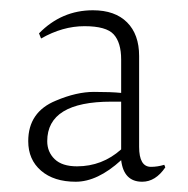

<svg xmlns="http://www.w3.org/2000/svg" viewBox="-20 -676 366 374"><path d="M197 -478Q72 -478 72 -401Q72 -380 86.5 -366Q101 -352 130 -352Q179 -352 216 -385V-478Q206 -478 197 -478ZM257 -322Q221 -322 216 -364Q170 -322 127.5 -322Q85 -322 60 -343.5Q35 -365 35 -401Q35 -458 89 -480Q129 -497 163 -497Q197 -497 216 -495V-560Q216 -593 201.5 -609Q187 -625 144.5 -625Q102 -625 60 -601L56 -611Q100 -656 161 -656Q204 -656 227.5 -632.5Q251 -609 251 -567V-390Q251 -351 274 -351Q287 -351 300 -355L302 -350Q283 -322 257 -322Z"/></svg>

Font: Halant Light
Style: Regular
Weight: 300
Designer: Hitesh Malaviya (Devanagari), Satya Rajpurohit (Latin)
Foundry: Indian Type Foundry
Version: Version 1.101;PS 1.0;hotconv 1.0.78;makeotf.lib2.5.61930; tt